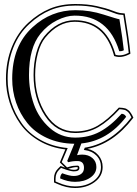

<svg xmlns="http://www.w3.org/2000/svg" viewBox="-20 -709 687 960"><path d="M367.2 96.2Q341.3 96.2 321.8 102.1L315.9 96.2L351.6 9.8Q275.4 8.8 214.6 -19.3Q153.8 -47.4 116.7 -93.8Q79.6 -140.1 60.3 -196.8Q41 -253.4 41 -314.9Q41 -480 143.1 -573.2Q235.8 -658.2 357.9 -658.2Q429.7 -658.2 498.3 -636Q566.9 -613.8 577.1 -612.8Q594.2 -507.8 599.1 -458Q590.3 -452.1 576.2 -453.1Q522 -631.3 353 -630.9Q312 -630.9 264.9 -607.4Q217.8 -584 182.1 -540Q125 -470.2 125 -334Q125 -256.8 149.4 -187.5Q173.8 -118.2 228.5 -69.6Q283.2 -21 356 -21Q423.8 -21 478.5 -50Q533.2 -79.1 587.9 -140.1Q603 -140.1 610.8 -125Q519 -4.9 386.7 8.3L365.2 66.9Q377.4 64 391.1 64Q421.9 64 441.9 81.1Q461.9 98.1 461.9 126Q461.9 158.2 431.4 179.2Q400.9 200.2 355 200.2Q319.8 200.2 280.8 183.1Q280.8 167 291 157.2Q329.1 171.4 349.1 170.9Q372.1 170.9 386 160.4Q399.9 149.9 399.9 130.9Q400.4 96.2 367.2 96.2ZM306.6 38.1Q233.4 29.3 175 -5.1Q116.7 -39.6 81.5 -89.4Q46.4 -139.2 28.1 -196.8Q9.8 -254.4 9.8 -314.9Q9.8 -400.9 39.1 -473.6Q68.4 -546.4 122.1 -595.7Q172.9 -642.1 229 -665.5Q285.2 -689 357.9 -689Q417 -689 464.1 -678.5Q511.2 -668 540.5 -656.5Q569.8 -645 580.1 -644L603.5 -641.6L604 -638.7Q625 -511.7 631.8 -442.9V-440.4L629.4 -439Q586.9 -416.5 552.7 -428.2L550.8 -428.7L546.4 -443.8Q499 -599.6 353 -600.1Q271 -600.1 206.1 -520.5Q182.6 -491.7 169.2 -441.9Q155.8 -392.1 155.8 -334Q155.8 -220.2 210.9 -136Q266.1 -51.8 356 -51.8Q419.4 -51.8 469 -80.8Q518.6 -109.9 573.2 -169.9L574.2 -170.9H576.2Q585 -170.9 592.5 -169.7Q600.1 -168.5 605.5 -167.2Q610.8 -166 616.2 -161.9Q621.6 -157.7 624.3 -156Q627 -154.3 631.1 -148.2Q635.3 -142.1 636.2 -140.9Q637.2 -139.6 641.4 -131.8Q645.5 -124 645.5 -123.5L647 -121.1L645.5 -119.1Q546.9 10.3 417.5 35.2Q450.7 42.5 471.9 67.1Q493.2 91.8 493.2 126Q493.2 171.9 453.1 201.4Q413.1 231 355 231Q313 231 268.6 211.4L250 203.1V183.1Q250 154.3 269 135.3L283.2 121.1L305.7 129.4L279.3 103ZM318.4 31.2 288.6 101.6 315.4 127.9 329.1 124Q345.2 119.1 367.2 119.1Q377 119.1 377 131.3Q377 147.9 349.1 147.9Q333.5 147.9 298.8 135.3L285.2 130.4L274.9 140.6Q258.3 157.2 257.8 183.1V198.2L271.5 204.1Q314.5 223.1 355 223.1Q410.2 223.1 447.5 196Q484.9 168.9 484.9 126Q484.9 91.8 462.2 68.8Q439.5 45.9 404.3 41.5L399.4 41L403.8 29.3Q404.3 29.3 407.7 28.8Q411.1 28.3 413.1 27.8Q539.1 4.9 637.2 -122.1Q636.2 -123.5 633.3 -129.4Q630.4 -135.3 629.4 -137Q628.4 -138.7 625 -143.6Q621.6 -148.4 619.1 -150.1Q616.7 -151.9 612.3 -155Q607.9 -158.2 603.3 -159.4Q598.6 -160.6 592 -161.6Q585.4 -162.6 577.6 -163.1Q522.9 -103.5 471.9 -73.7Q420.9 -43.9 356 -43.9Q261.7 -43.9 204.8 -130.4Q147.9 -216.8 147.9 -334Q147.9 -393.6 161.6 -444.3Q175.3 -495.1 199.7 -525.4Q266.6 -607.9 353 -607.9Q504.9 -607.9 554.2 -446.3L557.6 -435.1Q587.4 -426.3 623.5 -444.8Q617.2 -511.2 596.7 -634.3L579.1 -635.7Q566.9 -636.7 537.6 -648.4Q508.3 -660.2 462.4 -670.7Q416.5 -681.2 357.9 -681.2Q286.6 -681.2 231.9 -658.4Q177.2 -635.7 127.4 -589.8Q74.7 -542 46.4 -470.7Q18.1 -399.4 18.1 -314.9Q18.1 -254.4 36.4 -197Q54.7 -139.6 90.1 -90.3Q125.5 -41 184.6 -8.3Q243.7 24.4 318.4 31.2ZM320.8 134.8Q336.4 140.1 349.1 140.1Q369.1 140.1 369.1 130.9Q369.1 126 364.3 126.5Q347.7 126.5 320.8 134.8Z"/></svg>

Font: Linux Libertine Initials
Style: Initials
Weight: 400
Designer: Philipp H. Poll
Foundry: Philipp H. Poll
Version: Version 5.0.6